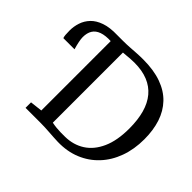

<svg xmlns="http://www.w3.org/2000/svg" viewBox="-165 -985 1227 1227"><g transform="rotate(45 448.0 -371.5)"><path d="M482.8 8Q464.4 7.5 444.2 6.2Q424.1 5 403.1 3.5Q382.2 2 361.5 1Q340.8 0 321 0H183.5V-49.6L266.7 -59.2V-743H319.8Q350.9 -743 379.8 -744.9Q408.7 -746.9 437.3 -748.7Q466 -750.6 496.4 -750.6Q592.2 -750.6 661.6 -725.6Q731 -700.7 775.4 -654Q819.8 -607.4 841.3 -541.9Q862.7 -476.4 862.7 -395Q862.7 -304 835.4 -229.3Q808.2 -154.5 757.7 -100.8Q707.3 -47 637.7 -18.5Q568 10 482.8 8ZM493.1 -47.8Q567 -48.8 624.1 -85.4Q681.2 -122 713.7 -194.5Q746.2 -266.9 746.2 -375.1Q746.2 -453.2 729.5 -513.1Q712.8 -572.9 678.8 -613.6Q644.8 -654.4 593.2 -675.4Q541.5 -696.4 471.7 -696.4Q450.8 -696.4 433 -695Q415.2 -693.6 400.3 -692Q385.5 -690.4 373.8 -689.9V-56.2Q394.2 -52 413.8 -50.1Q433.4 -48.2 452.9 -47.8Q472.4 -47.4 493.1 -47.8ZM39.3 -485.8Q35.9 -494.2 34.4 -509.5Q32.9 -524.9 32.9 -548.5Q32.9 -585.4 44.6 -620.9Q56.2 -656.5 83 -684.8Q109.8 -713.1 155.6 -729Q201.4 -745 269.6 -743L278.2 -714.1L269.6 -686.3Q218.1 -688.8 185.4 -677.1Q152.7 -665.4 137.4 -640.6Q122.1 -615.8 122.1 -578.1Q122.1 -562.5 126.9 -538.6Q131.6 -514.7 140.1 -485.8Z"/></g></svg>

Font: Merriweather Light
Style: Regular
Weight: 300
Designer: Eben Sorkin
Foundry: Eben Sorkin
Version: Version 2.100